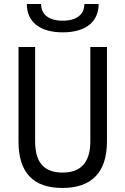

<svg xmlns="http://www.w3.org/2000/svg" viewBox="-20 -928 626 958"><path d="M291 9.8C437 9.8 513.7 -67.4 513.7 -222.7V-693.4H430.7V-222.7C430.7 -119.1 384.3 -66.9 293 -66.9C197.8 -66.9 155.3 -119.1 155.3 -222.7V-693.4H72.3V-222.7C72.3 -67.4 145 9.8 291 9.8ZM293 -766.6C406.7 -766.6 472.2 -818.4 472.2 -908.2H400.9C400.9 -855 361.3 -824.7 293 -824.7C224.6 -824.7 185.1 -855 185.1 -908.2H113.8C113.8 -818.4 179.2 -766.6 293 -766.6Z"/></svg>

Font: Cascadia Code SemiLight
Style: Regular
Weight: 350
Monospace: yes
Designer: Aaron Bell
Foundry: Saja Typeworks
Version: Version 2404.023